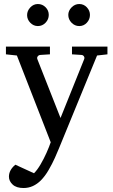

<svg xmlns="http://www.w3.org/2000/svg" viewBox="-20 -716 570 965"><path d="M520 -442.9 467.8 -437 275.9 30.8Q269.5 46.9 256.1 76.9Q242.7 106.9 224.4 138.4Q206.1 169.9 185.1 190.9Q167 209 145.3 219Q123.5 229 98.1 229Q62.5 229 43.7 211.7Q24.9 194.3 24.9 171.9Q24.9 138.7 57.1 111.8L150.9 154.8Q167.5 138.2 184.1 109.9Q200.7 81.5 214.1 51.3Q227.5 21 234.9 -1L64.9 -437L9.8 -442.9V-481.9H231V-442.9L183.1 -439.9Q174.8 -439.5 169.7 -432.9Q164.6 -426.3 168 -418L284.2 -123L402.8 -418Q406.2 -425.8 401.9 -432.6Q397.5 -439.5 389.2 -439.9L341.8 -442.9V-481.9H520ZM432.1 -641.1Q432.1 -618.7 416.5 -601.8Q400.9 -585 378.4 -585Q356 -585 339.6 -601.8Q323.2 -618.7 323.2 -641.1Q323.2 -662.1 339.8 -679Q356.4 -695.8 378.4 -695.8Q400.9 -695.8 416.5 -679.2Q432.1 -662.6 432.1 -641.1ZM225.1 -641.1Q225.1 -618.7 209 -601.8Q192.9 -585 170.4 -585Q148.4 -585 132.3 -601.6Q116.2 -618.2 116.2 -640.1Q116.2 -661.6 132.3 -678.7Q148.4 -695.8 170.4 -695.8Q192.9 -695.8 209 -679.7Q225.1 -663.6 225.1 -641.1Z"/></svg>

Font: Charis
Style: Regular
Weight: 400
Designer: Walt Agee, Miriam Martin, Annie Olsen, Victor Gaultney, Lorna Priest, Alan Ward, Bob Hallissy, Martin Hosken, Sharon Cor
Foundry: SIL Global
Version: Version 7.000